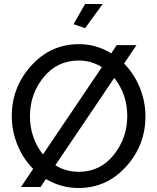

<svg xmlns="http://www.w3.org/2000/svg" viewBox="-20 -936 788 961"><path d="M494 -916 406 -795 348 -815 406 -916ZM601 -618Q652 -566 680 -496.5Q708 -427 708 -354Q708 -209 611 -102Q514 5 373 5Q286 5 210 -40L183 0H85L146 -91Q95 -142 67 -211.5Q39 -281 39 -355Q39 -500 136.5 -607.5Q234 -715 375 -715Q462 -715 537 -669L564 -710H663ZM195 -163 490 -600Q437 -633 374 -633Q266 -633 198 -549Q130 -465 130 -355Q130 -245 195 -163ZM374 -76Q482 -76 549.5 -161Q617 -246 617 -355Q617 -464 552 -546L257 -109Q309 -76 374 -76Z"/></svg>

Font: Raleway-v4020 Medium
Style: Regular
Weight: 500
Designer: Matt McInerney, Pablo Impallari, Rodrigo Fuenzalida
Foundry: Matt McInerney, Pablo Impallari, Rodrigo Fuenzalida
Version: Version 4.020;PS 004.020;hotconv 1.0.88;makeotf.lib2.5.64775